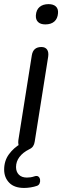

<svg xmlns="http://www.w3.org/2000/svg" viewBox="-46 -722 302 934"><path d="M71.7 192.3Q23.5 192.3 -1.1 166.9Q-25.8 141.5 -25.8 103Q-25.8 60.5 -2.7 28.7Q20.5 -3.1 56.2 -23.7L49.2 -4.3Q44.8 -11.6 43.4 -20.8Q42 -30 43.4 -40.6L108.8 -453Q112.2 -473.4 123.8 -483.4Q135.5 -493.3 155.3 -493.3Q174.3 -493.3 183 -480.9Q191.7 -468.5 188.3 -445.7L122.9 -33.3Q121 -19.7 114.7 -10.5Q108.4 -1.3 96.3 4.1Q65.1 19.7 48.6 41.8Q32 64 32 90.5Q32 113.7 45.8 127.7Q59.5 141.8 85.1 141.8Q93.7 141.8 102.5 140.5Q111.3 139.3 121.8 135.7Q134.1 131.8 140.7 136.9Q147.4 142.1 148.9 151.7Q150.4 161.2 146.7 169.9Q143.1 178.5 134.3 181.9Q120.3 186.9 103.1 189.6Q86 192.3 71.7 192.3ZM174.5 -603.3Q151.1 -603.3 139.1 -615Q127.1 -626.8 128.5 -647.8Q130.4 -674.3 146.6 -688.1Q162.8 -701.9 190.2 -701.9Q213.6 -701.9 225.8 -690.5Q238.1 -679 236.2 -657.5Q234.3 -631.4 218.4 -617.4Q202.4 -603.3 174.5 -603.3Z"/></svg>

Font: Nunito ExtraLight
Style: Italic
Weight: 200
Italic angle: -9°
Designer: Vernon Adams
Foundry: Vernon Adams
Version: Version 3.602